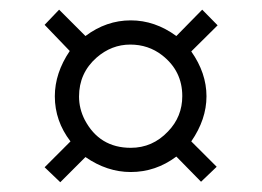

<svg xmlns="http://www.w3.org/2000/svg" viewBox="-20 -578 540 395"><path d="M101.6 -558.1 155.8 -503.9Q198.7 -536.1 249 -536.1Q298.8 -536.1 342.8 -503.9L396 -558.1L427.7 -525.9L373.5 -472.2Q404.8 -427.7 404.8 -379.9Q404.8 -332.5 373.5 -287.1L425.8 -234.9L393.6 -204.1L342.8 -255.9Q300.3 -224.1 249 -224.1Q200.2 -224.1 155.8 -254.9L104 -203.1L71.8 -233.9L125 -287.1Q92.8 -329.1 92.8 -379.9Q92.8 -427.7 123.5 -473.1L71.8 -526.9ZM248 -486.3Q209.5 -486.3 178.7 -459.5Q142.6 -427.7 142.6 -379.4Q142.6 -354.5 154.3 -331.5Q184.6 -273.9 249 -273.9Q293.9 -273.9 325.7 -307.6Q355 -337.9 355 -380.4Q355 -432.1 313.5 -464.4Q285.2 -486.3 248 -486.3Z"/></svg>

Font: BIZ UDGothic
Style: Regular
Weight: 400
Monospace: yes
Designer: TypeBank Co., Ltd.
Foundry: Morisawa Inc.
Version: Version 1.05